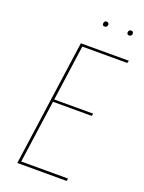

<svg xmlns="http://www.w3.org/2000/svg" viewBox="-155 -901 729 974"><g transform="rotate(20 210.0 -414.5)"><path d="M245.1 -801.8Q232.9 -801.8 232.9 -814Q232.9 -820.3 236.6 -824.7Q240.2 -829.1 247.1 -829.1Q252.9 -829.1 256.3 -825.4Q259.8 -821.8 259.8 -816.4Q259.8 -810.1 255.9 -805.9Q252 -801.8 245.1 -801.8ZM377.4 -801.8Q365.2 -801.8 365.2 -814Q365.2 -820.3 369.1 -824.7Q373 -829.1 379.9 -829.1Q385.7 -829.1 388.9 -825.4Q392.1 -821.8 392.1 -816.4Q392.1 -810.1 388.2 -805.9Q384.3 -801.8 377.4 -801.8ZM420.4 -680.7 416.5 -667.5H173.8L131.8 -366.7H341.8L339.4 -353.5H129.9L82 -13.7H334.5L332.5 0H65.9L161.1 -680.7Z"/></g></svg>

Font: Fira Sans Compressed Hair
Style: Italic
Weight: 100
Width: 3
Italic angle: -8°
Designer: Carrois Corporate & Edenspiekermann AG
Foundry: Carrois Corporate GbR & Edenspiekermann AG
Version: Version 4.203;PS 004.203;hotconv 1.0.88;makeotf.lib2.5.64775